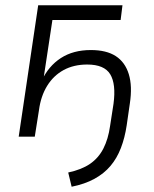

<svg xmlns="http://www.w3.org/2000/svg" viewBox="-20 -519 584 729"><path d="M252 190 239 136Q290 125 322 103Q354 81 372.5 45Q391 9 398 -41L411 -125Q421 -200 398.5 -237Q376 -274 311 -274Q260 -274 221.5 -253Q183 -232 159 -193Q135 -154 128 -101L112 0H51L125 -499H445L438 -443H179L144 -212H138Q164 -268 211 -298.5Q258 -329 325 -329Q384 -329 419.5 -306Q455 -283 469 -237.5Q483 -192 473 -126L461 -43Q454 4 439 43Q424 82 399.5 111Q375 140 338.5 160Q302 180 252 190Z"/></svg>

Font: Nunitoga
Style: Light Italic
Weight: 300
Italic angle: -9°
Designer: Vernon Adams
Foundry: Vernon Adams
Version: Version 1.0